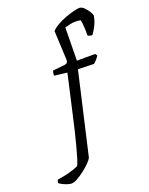

<svg xmlns="http://www.w3.org/2000/svg" viewBox="-333 -891 920 1182"><g transform="rotate(-20 127.0 -300.0)"><path d="M-75 200Q-84 200 -100 195Q-116 190 -131 182.5Q-146 175 -153 168Q-150 152 -146 148Q-110 143 -74 134Q-38 125 -7 111Q0 99 10 66.5Q20 34 31 -8Q42 -50 52.5 -93Q63 -136 70 -169Q85 -235 101 -305Q117 -375 134 -451L50 -461Q50 -482 56 -493L134 -501Q145 -503 149.5 -507Q154 -511 156 -524L147 -718Q162 -735 188.5 -750Q215 -765 245 -776Q275 -787 300.5 -793.5Q326 -800 338 -800Q354 -800 369 -785Q384 -770 395 -752.5Q406 -735 407 -726Q401 -691 387 -663.5Q373 -636 358 -615Q336 -615 328 -625Q329 -643 327.5 -674.5Q326 -706 321 -726Q304 -729 288 -729Q268 -729 251.5 -725Q235 -721 217 -716L214 -500H334L343 -487Q337 -477 326.5 -465Q316 -453 306 -445L202 -448L79 87Q74 98 55.5 117Q37 136 12.5 155Q-12 174 -35.5 187Q-59 200 -75 200Z"/></g></svg>

Font: Texturina Extralight
Style: Italic
Weight: 200
Italic angle: -11°
Designer: Guillermo Torres Carreño
Foundry: Omnibus-Type
Version: Version 1.002; ttfautohint (v1.8.3)